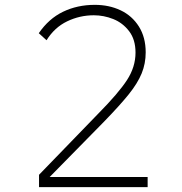

<svg xmlns="http://www.w3.org/2000/svg" viewBox="-20 -772 750 792"><path d="M141 -51 386 -304Q469 -388 504 -442Q539 -496 539 -555Q539 -609 512.5 -643.5Q486 -678 447 -693.5Q408 -709 367 -709Q309 -709 257 -684Q205 -659 172 -606L140 -635Q181 -695 240 -723.5Q299 -752 371 -752Q430 -752 477.5 -729.5Q525 -707 553 -662.5Q581 -618 581 -556Q581 -510 564.5 -469.5Q548 -429 511.5 -383.5Q475 -338 409 -270L185 -42H589V0H141Z"/></svg>

Font: Morrison Thin
Style: Regular
Weight: 100
Designer: Pablo Impallari, Rodrigo Fuenzalida (Modified by Dan O. Williams)
Version: Version 0.03;June 6, 2019;FontCreator 11.5.0.2425 64-bit; tt